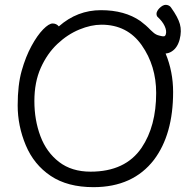

<svg xmlns="http://www.w3.org/2000/svg" viewBox="-20 -755 785 793"><path d="M223 -646Q299 -713 397 -713Q495 -713 560 -668Q583 -651 602 -631L613 -621Q624 -611 638 -608Q652 -604 657.5 -605Q663 -606 665 -614Q669 -628 660 -647.5Q651 -667 630 -686Q625 -693 627 -703Q631 -716 645 -727Q659 -738 672 -734Q682 -731 687 -723Q715 -684 723 -655.5Q731 -627 722 -592Q713 -558 690 -543Q678 -535 664 -534Q695 -459 695 -375Q695 -200 616 -95Q529 18 366 18Q259 18 189.5 -28.5Q120 -75 86.5 -155Q53 -235 53 -319.5Q53 -404 69.5 -462.5Q86 -521 110 -565Q134 -609 158 -633.5Q182 -658 197.5 -658Q213 -658 223 -646ZM354 -46Q498 -46 565 -145Q625 -234 625 -371Q625 -483 565.5 -568Q506 -653 399 -653Q356 -653 307.5 -633Q259 -613 217 -573.5Q175 -534 148.5 -475Q122 -416 122 -337.5Q122 -259 147 -192.5Q172 -126 224 -86Q276 -46 354 -46Z"/></svg>

Font: ToneOZ-Pinyin-WenKai-Regular
Style: Regular
Weight: 400
Designer: Fontworks Inc.
Foundry: ToneOZ
Version: Version 0.240331